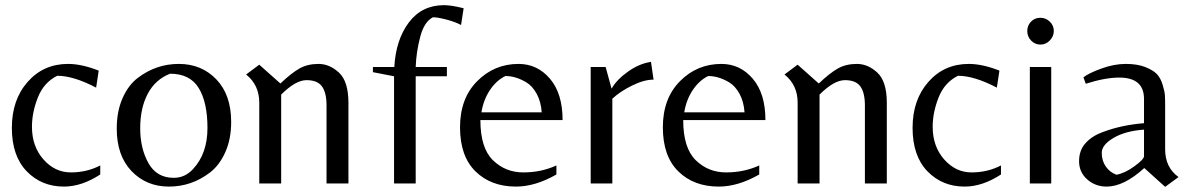

<svg xmlns="http://www.w3.org/2000/svg" viewBox="-20 -712 4618 745"><path d="M228 12Q141 12 83.5 -47.5Q26 -107 26 -216Q26 -325 87.5 -394.5Q149 -464 244 -464Q297 -464 363 -438L353 -372Q265 -418 202 -418Q150 -392 127 -334Q104 -276 104 -220Q104 -144 148.5 -93.5Q193 -43 255 -43Q317 -43 369 -70V-35Q297 12 228 12Z M877 -239Q877 -172 854 -121Q831 -70 794 -42Q723 12 635.5 12Q548 12 490.5 -48Q433 -108 433 -213Q433 -280 455.5 -331Q478 -382 515 -410Q586 -464 674 -464Q762 -464 819.5 -404Q877 -344 877 -239ZM654 -22Q698 -22 729 -56Q785 -116 785 -215.5Q785 -315 751 -370.5Q717 -426 640 -426Q583 -404 553.5 -348.5Q524 -293 524 -214.5Q524 -136 556 -79Q588 -22 654 -22Z M1332 -313V0H1247V-303Q1247 -352 1229.5 -376.5Q1212 -401 1169.5 -401Q1127 -401 1071 -345V0H986V-314Q986 -382 935 -423L986 -461L1068 -388Q1110 -428 1141.5 -446Q1173 -464 1216 -464Q1259 -464 1295.5 -430Q1332 -396 1332 -313Z M1714 -452V-416H1593V0H1509V-416L1427 -432V-452H1510Q1516 -558 1566.5 -625Q1617 -692 1703 -692Q1731 -692 1779 -680L1769 -615Q1747 -627 1712.5 -636Q1678 -645 1660 -645Q1626 -628 1610.5 -569Q1595 -510 1593 -452Z M1844 -246Q1844 -138 1892.5 -90.5Q1941 -43 2010.5 -43Q2080 -43 2139 -70V-35Q2057 12 1982 12Q1885 12 1825 -47Q1765 -106 1765 -218Q1765 -330 1831.5 -397Q1898 -464 1992 -464Q2065 -464 2114 -406.5Q2163 -349 2163 -246ZM1941 -417Q1906 -400 1881 -362.5Q1856 -325 1848 -276H2082Q2079 -318 2062.5 -348Q2046 -378 2023 -392Q1982 -417 1941 -417Z M2356 0H2272V-452H2330L2353 -368Q2373 -403 2416.5 -434Q2460 -465 2506 -472L2516 -403Q2479 -403 2432.5 -380Q2386 -357 2356 -329Z M2631 -246Q2631 -138 2679.5 -90.5Q2728 -43 2797.5 -43Q2867 -43 2926 -70V-35Q2844 12 2769 12Q2672 12 2612 -47Q2552 -106 2552 -218Q2552 -330 2618.5 -397Q2685 -464 2779 -464Q2852 -464 2901 -406.5Q2950 -349 2950 -246ZM2728 -417Q2693 -400 2668 -362.5Q2643 -325 2635 -276H2869Q2866 -318 2849.5 -348Q2833 -378 2810 -392Q2769 -417 2728 -417Z M3421 -313V0H3336V-303Q3336 -352 3318.5 -376.5Q3301 -401 3258.5 -401Q3216 -401 3160 -345V0H3075V-314Q3075 -382 3024 -423L3075 -461L3157 -388Q3199 -428 3230.5 -446Q3262 -464 3305 -464Q3348 -464 3384.5 -430Q3421 -396 3421 -313Z M3723 12Q3636 12 3578.5 -47.5Q3521 -107 3521 -216Q3521 -325 3582.5 -394.5Q3644 -464 3739 -464Q3792 -464 3858 -438L3848 -372Q3760 -418 3697 -418Q3645 -392 3622 -334Q3599 -276 3599 -220Q3599 -144 3643.5 -93.5Q3688 -43 3750 -43Q3812 -43 3864 -70V-35Q3792 12 3723 12Z M3976 0V-452H4059V0ZM3966 -591.5Q3966 -613 3980.5 -628Q3995 -643 4016.5 -643Q4038 -643 4053.5 -628Q4069 -613 4069 -592Q4069 -571 4053.5 -555Q4038 -539 4017 -539Q3996 -539 3981 -554.5Q3966 -570 3966 -591.5Z M4419 -106V-209Q4347 -204 4301 -177Q4255 -150 4255 -119Q4255 -88 4271 -65.5Q4287 -43 4312 -34Q4345 -40 4382 -67Q4419 -94 4419 -106ZM4501 -133Q4501 -62 4553 -25L4501 13L4420 -60Q4341 12 4274 12Q4230 12 4198.5 -16Q4167 -44 4167 -86.5Q4167 -129 4192.5 -157Q4218 -185 4260 -200Q4332 -227 4419 -234V-328Q4419 -411 4323 -411Q4268 -411 4193 -387L4184 -412Q4204 -428 4253.5 -446Q4303 -464 4348 -464Q4393 -464 4423.5 -452Q4454 -440 4468.5 -425Q4483 -410 4491 -384Q4499 -358 4500 -343Q4501 -328 4501 -303Z"/></svg>

Font: Belleza
Style: Regular
Weight: 400
Designer: Eduardo Rodriguez Tunni
Foundry: Eduardo Rodriguez Tunni
Version: Version 1.001